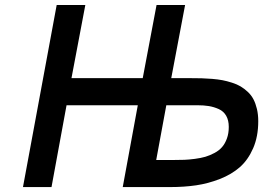

<svg xmlns="http://www.w3.org/2000/svg" viewBox="-20 -759 1068 779"><path d="M73.2 0 210 -738.8H326.2L270 -441.9H559.1L615.2 -738.8H731L674.8 -441.9H754.9Q779.8 -441.9 798.1 -441.4Q816.4 -440.9 840.6 -439Q864.7 -437 882.6 -433.6Q900.4 -430.2 921.1 -423.6Q941.9 -417 956.5 -408.2Q971.2 -399.4 985.4 -386.2Q999.5 -373 1008.3 -356.2Q1017.1 -339.4 1022.5 -316.7Q1027.8 -293.9 1027.8 -267.1Q1027.8 -205.1 1007.1 -157.5Q986.3 -109.9 952.9 -80.6Q919.4 -51.3 871.8 -32.7Q824.2 -14.2 775.6 -7.1Q727.1 0 670.9 0H478L539.1 -332H250L189 0ZM613.8 -109.9H685.1Q709.5 -109.9 728 -110.6Q746.6 -111.3 771 -114.5Q795.4 -117.7 813.5 -123Q831.5 -128.4 850.3 -138.4Q869.1 -148.4 881.1 -162.4Q893.1 -176.3 900.6 -197Q908.2 -217.8 908.2 -244.1Q908.2 -271 897.7 -289.3Q887.2 -307.6 867.7 -316.4Q848.1 -325.2 827.6 -328.6Q807.1 -332 780.8 -332H654.8Z"/></svg>

Font: Involve SemiBold Oblique
Style: Italic
Weight: 600
Italic angle: -10.5°
Designer: Stefan Peev
Foundry: Context Ltd.
Version: Version 1.001